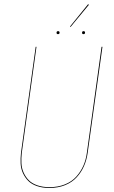

<svg xmlns="http://www.w3.org/2000/svg" viewBox="-20 -909 558 938"><path d="M410.6 -888.7 414.1 -885.3 324.7 -777.3 321.8 -779.3ZM263.2 -742.2Q256.3 -742.2 256.3 -749Q256.3 -756.8 263.7 -756.8Q271 -756.8 271 -749.5Q271 -742.2 263.2 -742.2ZM387.7 -742.2Q380.9 -742.2 380.9 -749Q380.9 -756.8 388.2 -756.8Q395.5 -756.8 395.5 -749.5Q395.5 -742.2 387.7 -742.2ZM480.5 -680.2 408.2 -161.6Q403.3 -127 390.1 -97.2Q377 -67.4 354.7 -43Q332.5 -18.6 298.3 -4.6Q264.2 9.3 221.2 9.3Q187 9.3 160.4 0Q133.8 -9.3 117.9 -25.4Q102.1 -41.5 92 -63.2Q82 -85 80.8 -110.1Q79.6 -135.3 82.5 -162.1L154.3 -680.2H158.2L86.4 -162.1Q83.5 -135.7 84.7 -111.3Q85.9 -86.9 95.5 -65.7Q105 -44.4 120.6 -28.6Q136.2 -12.7 162.1 -3.7Q188 5.4 221.7 5.4Q263.7 5.4 297.4 -8.3Q331.1 -22 352.5 -45.9Q374 -69.8 387 -98.9Q399.9 -127.9 404.3 -162.1L476.1 -680.2Z"/></svg>

Font: Fira Sans Compressed Four
Style: Italic
Weight: 100
Width: 3
Italic angle: -8°
Designer: Carrois Corporate & Edenspiekermann AG
Foundry: Carrois Corporate GbR & Edenspiekermann AG
Version: Version 4.203;PS 004.203;hotconv 1.0.88;makeotf.lib2.5.64775